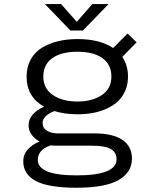

<svg xmlns="http://www.w3.org/2000/svg" viewBox="-20 -700 750 924"><path d="M502.5 -680.5 379 -553H319L196 -680.5H274L349.5 -595L424.5 -680.5ZM353 -150Q291.5 -150 241.5 -165.5Q185 -142.5 185 -108Q185 -84 205.8 -71Q226.5 -58 260 -58H434Q523.5 -58 569.2 -26.8Q615 4.5 615 63.5Q615 130 550 166.8Q485 203.5 348.5 203.5Q213 203.5 152.5 171Q92 138.5 92 77.5Q92 42 114.5 18.2Q137 -5.5 170 -19Q146 -32.5 131.8 -52.5Q117.5 -72.5 117.5 -96Q117.5 -127.5 138.8 -150.2Q160 -173 192 -186.5Q108 -234 108 -331Q108 -377.5 127.5 -413.2Q147 -449 181.2 -470Q215.5 -491 258.8 -501.5Q302 -512 353 -512Q459.5 -512 524.5 -469L593.5 -538.5L637.5 -496.5L568.5 -426Q596 -386.5 596 -331Q596 -293.5 582.5 -262.8Q569 -232 546.2 -211.2Q523.5 -190.5 492 -176.5Q460.5 -162.5 425.8 -156.2Q391 -150 353 -150ZM353 -211.5Q425 -211.5 470.5 -242.8Q516 -274 516 -331.5Q516 -389.5 473 -420.2Q430 -451 353 -451Q275 -451 231.8 -420.2Q188.5 -389.5 188.5 -331.5Q188.5 -274 234.2 -242.8Q280 -211.5 353 -211.5ZM162 69.5Q162 144 348.5 144Q541 144 541 66.5Q541 34 513.8 17.5Q486.5 1 418 1H243Q234 1 224 -0.5Q162 20.5 162 69.5Z"/></svg>

Font: League Mono Light
Style: Regular
Weight: 300
Width: 6
Designer: Tyler Finck
Foundry: The League of Moveable Type / Tyler Finck
Version: Version 2.210